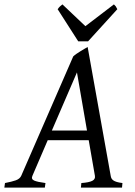

<svg xmlns="http://www.w3.org/2000/svg" viewBox="-37 -858 617 878"><path d="M181.2 -216.8 111.3 -54.2Q104.5 -39.1 118.9 -32.5Q133.3 -25.9 170.9 -21L168 0H-17.1L-14.2 -21Q16.6 -26.9 35.2 -33.4Q53.7 -40 60.1 -54.2L297.9 -600.1Q304.2 -606 313 -612.1Q321.8 -618.2 331.1 -623.8Q340.3 -629.4 348.9 -634.5Q357.4 -639.6 363.8 -643.1L469.2 -54.2Q470.2 -47.4 472.9 -42.2Q475.6 -37.1 481.4 -33Q487.3 -28.8 497.3 -25.9Q507.3 -22.9 522.9 -21L521 0H333L335 -21Q369.6 -23.4 384.8 -31Q399.9 -38.6 397 -54.2L368.7 -216.8ZM360.8 -261.2 314.9 -526.9 200.2 -261.2ZM365.7 -668.9H320.8L226.6 -815.9Q233.4 -825.2 237.3 -828.6Q241.2 -832 248.5 -837.9L353.5 -738.3L483.9 -837.9Q489.7 -832.5 492.4 -828.9Q495.1 -825.2 499.5 -815.9Z"/></svg>

Font: Gentium Plus Phon
Style: Italic
Weight: 400
Italic angle: -8°
Designer: J. Victor Gaultney, Annie Olsen, Iska Routamaa, Becca Hirsbrunner
Foundry: SIL International
Version: Version 5.000